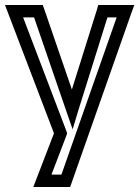

<svg xmlns="http://www.w3.org/2000/svg" viewBox="-87 -529 560 772"><path d="M418 -509H327H308L303 -491L202 -169L91 -492L85 -509H68H-31H-67L-54 -475L130 7L60 189L47 223H84H178H195L201 206L441 -476L453 -509H418ZM382 -459 160 173H120L180 16L183 7L180 -2L6 -459H50L180 -81L205 -9L227 -82L345 -459H382Z"/></svg>

Font: Gamestation DisplayOutline
Style: Regular
Weight: 400
Designer: Jonas Hecksher
Foundry: Jonas Hecksher, Playtypeª, e-types AS
Version: Version 1.003